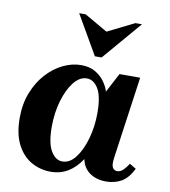

<svg xmlns="http://www.w3.org/2000/svg" viewBox="-82 -790 770 870"><g transform="rotate(10 303.0 -355.0)"><path d="M29 -207Q29 -271 49.5 -323Q70 -375 104 -412.5Q138 -450 179.5 -470Q221 -490 262 -490Q301 -490 327.5 -474.5Q354 -459 370.5 -436Q387 -413 393 -391L440 -480H535L482 -104Q477 -69 484.5 -57Q492 -45 505 -45Q520 -45 532.5 -57Q545 -69 557 -88L587 -70Q564 -24 533 -7Q502 10 464 10Q419 10 388.5 -11.5Q358 -33 350 -73Q323 -32 288 -11Q253 10 209 10Q161 10 120 -13Q79 -36 54 -84Q29 -132 29 -207ZM179 -192Q179 -116 200.5 -80.5Q222 -45 253 -45Q287 -45 313.5 -79.5Q340 -114 356 -170Q372 -226 372 -289Q372 -365 351 -400Q330 -435 298 -435Q265 -435 238 -400.5Q211 -366 195 -311Q179 -256 179 -192ZM471 -720H501L347 -540H316L212 -720H242L348 -659Z"/></g></svg>

Font: Brygada 1918
Style: Bold Italic
Weight: 700
Italic angle: -8°
Designer: Mateusz Machalski | Borys Kosmynka | Przemek Hoffer
Foundry: NIEPODLEGLA 2018
Version: Version 3.006